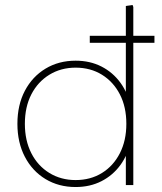

<svg xmlns="http://www.w3.org/2000/svg" viewBox="-20 -744 651 772"><path d="M284 8Q216 8 163 -24Q110 -56 80 -113.5Q50 -171 50 -246Q50 -322 80 -379Q110 -436 163 -468Q216 -500 284 -500Q342 -500 388 -476.5Q434 -453 464.5 -411Q495 -369 507 -311V-181Q495 -123 464.5 -81Q434 -39 388 -15.5Q342 8 284 8ZM284 -20Q344 -20 390 -48.5Q436 -77 462 -128Q488 -179 488 -246Q488 -314 462 -364.5Q436 -415 390 -443.5Q344 -472 284 -472Q225 -472 178.5 -443.5Q132 -415 106 -364.5Q80 -314 80 -246Q80 -179 106 -128Q132 -77 178.5 -48.5Q225 -20 284 -20ZM486 0V-165L500 -246L486 -327V-720L513 -724L516 -716V0ZM341 -572V-600H601V-572Z"/></svg>

Font: Fustat ExtraLight
Style: Regular
Weight: 250
Designer: Mohamed Gaber, Khaled Hosny, Laura Garcia Mut
Foundry: Kief Type Foundry, Alif Type Foundry, Hard Type Foundry
Version: Version 1.007